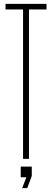

<svg xmlns="http://www.w3.org/2000/svg" viewBox="-20 -820 268 991"><path d="M99 0V-771H8.5V-800H220V-771H129.5V0ZM94.5 151 116 95H87V40H144V88.5L120.5 151Z"/></svg>

Font: Big Shoulders Display ExtraLight
Style: Regular
Weight: 250
Designer: Patric King
Foundry: XO Type Co
Version: Version 2.002